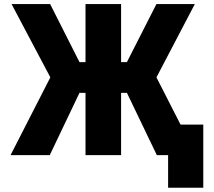

<svg xmlns="http://www.w3.org/2000/svg" viewBox="-20 -752 1040 933"><path d="M742.2 2 596.7 -300.8H568.4V2H395.5V-300.8H366.2L221.7 2H31.2L224.6 -376L36.1 -732.4H223.6L366.2 -450.2H395.5V-732.4H568.4V-450.2H596.7L740.2 -732.4H926.8L740.2 -376L857.4 -146.5H967.8V160.2H796.9V2Z"/></svg>

Font: Gen Shin Gothic Monospace Heavy
Style: Bold
Weight: 800
Designer: [Source Han Sans]
Ryoko NISHIZUKA  (kana & ideographs); Paul D. Hunt (Latin, Greek & Cyrillic); Wenlong ZHANG  (bopomofo
Version: Version 1.002.20150607